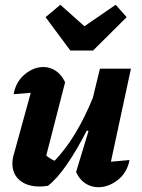

<svg xmlns="http://www.w3.org/2000/svg" viewBox="-20 -777 595 805"><path d="M299 -56 351 -227 344 -230Q303 -149 260.5 -87.5Q218 -26 181 2Q162 5 146 5Q94 5 63 -21Q32 -47 32 -91Q32 -111 38 -130L109 -388Q73 -385 37 -382Q47 -435 84 -465.5Q121 -496 162 -496Q190 -496 214 -480Q238 -464 253 -432L174 -125Q190 -111 209 -103Q255 -151 294.5 -216Q334 -281 369 -366L399 -489H529L445 -99Q465 -101 484 -102.5Q503 -104 523 -106Q513 -53 474 -22.5Q435 8 392 8Q363 8 338 -8Q313 -24 299 -56ZM275 -565 171 -705 233 -757 334 -667 465 -757 511 -705 370 -565Z"/></svg>

Font: Piazzolla
Style: Bold Italic
Weight: 700
Italic angle: -11.3°
Designer: Juan Pablo del Peral
Foundry: Huerta Tipografica
Version: Version 1.330